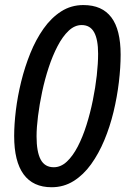

<svg xmlns="http://www.w3.org/2000/svg" viewBox="-20 -745 514 774"><path d="M188 9.8Q113.3 9.8 75.2 -42.2Q37.1 -94.2 37.1 -196.8Q37.1 -243.2 43.9 -299.8Q50.8 -356.4 65.4 -416Q80.1 -475.6 102.3 -530.5Q124.5 -585.4 155.5 -629.4Q186.5 -673.3 226.6 -699Q266.6 -724.6 315.9 -724.6Q354 -724.6 382.1 -712.2Q410.2 -699.7 429 -674.8Q447.8 -649.9 457 -612.3Q466.3 -574.7 466.3 -524.9Q466.3 -473.1 459.2 -413.6Q452.1 -354 437.7 -294.2Q423.3 -234.4 400.6 -179.9Q377.9 -125.5 347.2 -82.8Q316.4 -40 276.6 -15.1Q236.8 9.8 188 9.8ZM196.8 -70.8Q225.1 -70.8 249.3 -93.3Q273.4 -115.7 293.5 -154.3Q313.5 -192.9 328.6 -241Q343.8 -289.1 354.2 -340.6Q364.7 -392.1 370.1 -440.7Q375.5 -489.3 375.5 -528.3Q375.5 -585.9 359.4 -615Q343.3 -644 309.1 -644Q281.2 -644 256.8 -621.1Q232.4 -598.1 212.2 -559.3Q191.9 -520.5 176.3 -472.9Q160.6 -425.3 149.9 -374.8Q139.2 -324.2 133.3 -277.6Q127.4 -231 127.4 -195.3Q127.4 -132.8 144 -101.8Q160.6 -70.8 196.8 -70.8Z"/></svg>

Font: Open Sans SemiCondensed Medium
Style: Italic
Weight: 500
Width: 4
Italic angle: -12°
Designer: Monotype Design Team
Foundry: Monotype Imaging Inc.
Version: Version 3.000